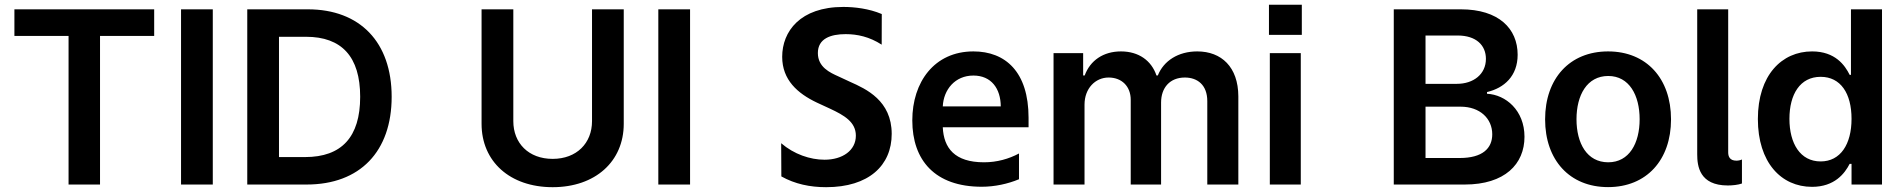

<svg xmlns="http://www.w3.org/2000/svg" viewBox="-20 -766 7904 797"><path d="M39.8 -616.8H264.6V0H395.2V-616.8H620V-727.3H39.8Z M863.3 -727.3H731.5V0H863.3Z M1257.8 -727.3H1006.4V0H1252.8C1474.4 0 1605.8 -137.1 1605.8 -364.3C1605.8 -590.9 1474.4 -727.3 1257.8 -727.3ZM1246.4 -114H1138.1V-613.3H1250.4C1398.1 -613.3 1475.1 -530.9 1475.1 -364.3C1475.1 -197.1 1398.1 -114 1246.4 -114Z M2437.5 -727.3V-263.1C2437.5 -171.9 2373.9 -106.5 2274.1 -106.5C2174 -106.5 2110.8 -171.9 2110.8 -263.1V-727.3H1979V-252.1C1979 -95.9 2096.2 11 2274.1 11C2451.3 11 2569.2 -95.9 2569.2 -252.1V-727.3Z M2844.5 -727.3H2712.7V0H2844.5Z M3409.4 11C3586.6 11 3681.5 -79.5 3681.5 -210.2C3681.5 -348.4 3575.3 -396.7 3509.2 -426.1L3460.2 -448.9C3425.4 -464.5 3375 -487.2 3375 -545.8C3375 -605.8 3427.9 -624.3 3490.4 -624.3C3538.4 -624.3 3588.8 -613.6 3639.9 -580.6L3640.3 -707.7C3586.6 -730.5 3526.6 -737.2 3480.5 -737.2C3301.8 -737.2 3226.9 -635.7 3226.9 -530.2C3226.9 -434.3 3290.8 -378.2 3370.7 -340.2L3426.1 -314.6C3484.4 -287.3 3532.7 -259.6 3532.7 -202.8C3532.7 -141.7 3477.6 -103 3402.7 -103C3343 -103 3275.9 -125.7 3222.7 -171.5L3223.4 -33.7C3279.8 -2.1 3342.3 11 3409.4 11Z M4249.6 -277C4249.6 -468 4153.4 -552.6 4020.6 -552.6C3858.3 -552.6 3767 -425.1 3767 -266.3C3767 -100.9 3860.8 9.2 4055.4 9.2C4109 9.2 4164.1 -2.8 4209.9 -22V-128.9C4168 -106.5 4118.6 -92.3 4064.6 -92.3C3942.8 -92.3 3897.4 -151.6 3893.5 -237.6H4249.6ZM3893.5 -324.2C3896.7 -393.8 3944.2 -452.4 4020.6 -452.4C4094.8 -452.4 4133.9 -398.4 4134.2 -324.2Z M4353.3 0H4481.9V-331.7C4481.9 -398.8 4526.6 -444.2 4582 -444.2C4636.4 -444.2 4673.7 -407.7 4673.7 -351.6V0H4799.7V-340.2C4799.7 -401.6 4835.9 -444.2 4898.4 -444.2C4950.3 -444.2 4991.5 -413.7 4991.5 -346.2V0H5120.4V-366.1C5120 -487.9 5050.1 -552.6 4949.9 -552.6C4870.7 -552.6 4810.4 -513.5 4786.2 -452.8H4780.5C4759.6 -514.6 4706.7 -552.6 4633.2 -552.6C4560 -552.6 4505.3 -514.9 4482.6 -452.8H4476.2V-545.5H4353.3Z M5247.5 -746.4V-621.4H5383.9V-746.4ZM5251.1 0H5379.6V-545.5H5251.1Z M5765.6 0H6060C6226.6 0 6308.2 -84.9 6308.2 -198.2C6308.2 -308.2 6230.1 -372.9 6152.7 -376.8V-383.9C6223.7 -400.6 6279.8 -450.3 6279.8 -538.7C6279.8 -647 6201.7 -727.3 6044 -727.3H5765.6ZM5897.4 -418V-618.6H6030.5C6108 -618.6 6148.1 -577.8 6148.1 -521.7C6148.1 -457.7 6096.2 -418 6027.7 -418ZM5897.4 -110.1V-323.2H6042.6C6123.9 -323.2 6174.4 -273.4 6174.4 -208.5C6174.4 -150.6 6134.6 -110.1 6039.1 -110.1Z M6655.2 10.7C6815 10.7 6916.5 -101.9 6916.5 -270.6C6916.5 -439.6 6815 -552.6 6655.2 -552.6C6495.4 -552.6 6393.8 -439.6 6393.8 -270.6C6393.8 -101.9 6495.4 10.7 6655.2 10.7ZM6655.9 -92.3C6567.5 -92.3 6524.1 -171.2 6524.1 -271C6524.1 -370.7 6567.5 -450.6 6655.9 -450.6C6742.9 -450.6 6786.2 -370.7 6786.2 -271C6786.2 -171.2 6742.9 -92.3 6655.9 -92.3Z M7152.3 3.9C7171.9 3.9 7195 1.4 7210.9 -4.3V-104C7204.5 -100.9 7196 -99.1 7187.9 -99.1C7160.2 -99.1 7153.8 -116.5 7153.8 -133.5V-727.3H7025.2V-125.4C7025.2 -77.4 7034.1 3.9 7152.3 3.9Z M7501.8 9.6C7595.5 9.6 7637.8 -46.2 7658 -85.9H7665.8V0H7792.3V-727.3H7663.4V-455.3H7658C7638.5 -494.7 7598.4 -552.6 7502.1 -552.6C7376.1 -552.6 7277 -453.8 7277 -272C7277 -92.3 7373.2 9.6 7501.8 9.6ZM7537.6 -95.9C7452.8 -95.9 7408 -170.5 7408 -272.7C7408 -374.3 7452.1 -447.1 7537.6 -447.1C7620.4 -447.1 7665.8 -378.6 7665.8 -272.7C7665.8 -166.9 7619.7 -95.9 7537.6 -95.9Z"/></svg>

Font: TID UI Semi Bold
Style: Regular
Weight: 600
Designer: The TID Project Authors
Foundry: Bakken & Bæck
Version: Version 1.001;hotconv 1.0.109;makeotfexe 2.5.65596